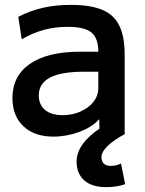

<svg xmlns="http://www.w3.org/2000/svg" viewBox="-20 -550 593 787"><path d="M199 10Q121 10 76 -32.5Q31 -75 31 -148Q31 -239 103 -288.5Q175 -338 308 -338H383Q383 -394 354.5 -417Q326 -440 257 -440Q207 -440 161.5 -428Q116 -416 69 -389L55 -481Q103 -506 155.5 -518Q208 -530 270 -530Q350 -530 398.5 -510Q447 -490 469 -445Q491 -400 491 -327V0H388L387 -60H385Q358 -29 305.5 -9.5Q253 10 199 10ZM237 -78Q277 -78 310.5 -93Q344 -108 363.5 -133Q383 -158 383 -189V-256H323Q231 -256 185 -232Q139 -208 139 -159Q139 -121 164.5 -99.5Q190 -78 237 -78ZM415 217Q357 217 325.5 189.5Q294 162 294 112Q294 76 318.5 41.5Q343 7 391 -25L491 0Q446 24 421 48.5Q396 73 396 93Q396 130 434 130Q457 130 476 120L493 205Q459 217 415 217Z"/></svg>

Font: M PLUS 2 Medium
Style: Regular
Weight: 500
Designer: Coji Morishita
Foundry: UNDERFOREST DESIGN
Version: Version 1.001